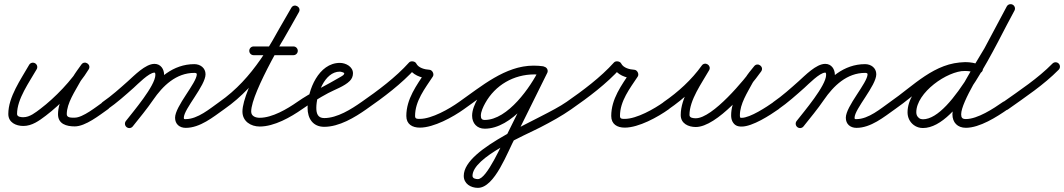

<svg xmlns="http://www.w3.org/2000/svg" viewBox="-20 -584 5110 922"><path d="M148.4 -280.2C138.3 -286 125.5 -282.5 119.8 -272.4C80 -202.6 19.9 -118.7 19.9 -36.7C19.9 4.3 56.5 20.9 92.2 20.9C133.8 20.9 168 -4.3 199.7 -28.3C273.1 -83.8 358.6 -172.6 406 -251.2C412.9 -262.7 408.1 -273.9 399.5 -279.6C390.9 -285.2 378.7 -285.1 370.9 -274.2C356.5 -253.9 341.1 -233.9 328.8 -212.4C328.8 -212.4 328.7 -212.3 328.6 -212.2C328.6 -212.1 328.5 -212 328.5 -212C299.7 -158.7 258.6 -97.3 258.6 -35.4C258.6 11.7 299.4 23 339 23C390.6 23 458.3 -31.3 499 -59.8C508.5 -66.4 510.9 -79.5 504.2 -89C497.6 -98.5 484.5 -100.9 475 -94.2C475 -94.2 475 -94.2 475 -94.2C443.8 -72.4 378.1 -19 339 -19C325.7 -19 300.6 -17 300.6 -35.4C300.6 -88.6 340.5 -145.8 365.5 -192C365.5 -192 365.4 -191.9 365.4 -191.8C365.3 -191.7 365.2 -191.6 365.2 -191.6C376.8 -211.9 391.6 -230.8 405.1 -249.8C412.9 -260.8 407.6 -272.4 398.6 -278.2C389.7 -284.1 377 -284.4 370 -272.8C325.4 -198.8 243.5 -114.1 174.3 -61.7C151 -44.1 123 -21.1 92.2 -21.1C81.6 -21.1 61.9 -22.3 61.9 -36.7C61.9 -109.3 120.7 -189.2 156.2 -251.6C162 -261.7 158.5 -274.5 148.4 -280.2Z M467.7 -65C474.3 -55.5 487.4 -53.1 497 -59.7C541.4 -90.5 581.7 -126.6 622 -162.4C640.7 -179.2 695.3 -235.3 721.7 -235.3C726.1 -235.3 726.1 -227.4 726.1 -224.4C726.1 -172.6 619.9 -48.5 584.4 -2.9C577.3 6.3 579 19.5 588.1 26.6C597.3 33.7 610.5 32 617.6 22.9C617.6 22.9 617.6 22.9 617.6 22.9C661 -33 768.1 -156.1 768.1 -224.4C768.1 -252 751.8 -277.3 721.7 -277.3C678.1 -277.3 624.5 -220.9 594 -193.8C555 -159.1 516 -124 473 -94.3C463.5 -87.7 461.1 -74.6 467.7 -65ZM617.4 23.1C617.4 23.1 617.4 23.1 617.4 23.1C650.7 -18.7 685.1 -60 715.3 -104.1C761.8 -172 825.9 -234 913.2 -234C917.8 -234 925.1 -233.4 925.1 -227.5C925.1 -186.5 820.7 -73.8 820.7 -18.6C820.7 12.1 842.1 30 872 30C940.6 30 1003.5 -21.8 1057.1 -59.9C1066.6 -66.6 1068.8 -79.7 1062.1 -89.1C1055.4 -98.6 1042.3 -100.8 1032.9 -94.1C987.5 -62 929.5 -12 872 -12C864.6 -12 862.7 -11.6 862.7 -18.6C862.7 -60.7 967 -172.8 967 -227.5C967 -257.9 941.7 -276 913.2 -276C811.2 -276 735.3 -207.8 680.7 -127.9C651.1 -84.6 617.3 -44.1 584.6 -3.1C577.4 6 578.8 19.2 587.9 26.4C597 33.6 610.2 32.2 617.4 23.1Z M1057 -59.8C1057 -59.8 1057 -59.8 1057 -59.8C1227.9 -179.1 1314.9 -348.2 1415.3 -525.7C1422.2 -537.8 1416.5 -549.1 1407.3 -554.3C1398.2 -559.4 1385.6 -558.5 1378.7 -546.3C1325.2 -451.7 1144.2 -155.6 1144.2 -48.3C1144.2 -1.5 1184.1 23.6 1227.3 23.6C1296.9 23.6 1375.8 -21.1 1431 -59.8C1440.5 -66.5 1442.9 -79.5 1436.2 -89C1429.5 -98.5 1416.5 -100.9 1407 -94.2C1407 -94.2 1407 -94.2 1407 -94.2C1359.4 -60.9 1287.5 -18.4 1227.3 -18.4C1207.9 -18.4 1186.2 -25.6 1186.2 -48.3C1186.2 -141.6 1367.9 -441.9 1415.3 -525.7C1422.2 -537.8 1416.5 -549.1 1407.3 -554.3C1398.2 -559.4 1385.6 -558.5 1378.7 -546.3C1281.7 -374.9 1198.1 -209.4 1033 -94.2C1023.5 -87.6 1021.1 -74.5 1027.8 -65C1034.4 -55.5 1047.5 -53.1 1057 -59.8ZM1198 -319C1198 -319 1198 -319 1198 -319C1261.7 -319 1325.3 -319 1389 -319C1400.6 -319 1410 -328.4 1410 -340C1410 -351.6 1400.6 -361 1389 -361C1389 -361 1389 -361 1389 -361C1325.3 -361 1261.7 -361 1198 -361C1186.4 -361 1177 -351.6 1177 -340C1177 -328.4 1186.4 -319 1198 -319Z M1431 -59.8C1431 -59.8 1431 -59.8 1431 -59.8C1471.2 -87.8 1512.7 -113.7 1555.9 -136.9C1587.7 -153.9 1634.1 -169.5 1659.6 -195.2C1669.6 -205.2 1675 -217.7 1675 -232C1675 -264.1 1640.3 -282 1612 -282C1510.7 -282 1457 -151.9 1457 -66C1457 -15.5 1482.1 25 1537 25C1608.9 25 1683.5 -20 1740.1 -59.8C1749.6 -66.5 1751.8 -79.6 1745.2 -89.1C1738.5 -98.6 1725.4 -100.8 1715.9 -94.2C1715.9 -94.2 1715.9 -94.2 1715.9 -94.2C1667.2 -59.9 1599.3 -17 1537 -17C1506.2 -17 1499 -38.9 1499 -66C1499 -126.8 1537 -240 1612 -240C1616.3 -240 1633 -236 1633 -232C1633 -224.4 1623.6 -219.6 1618.1 -216.3C1547.7 -174 1475.3 -141.9 1407 -94.2C1397.5 -87.6 1395.1 -74.5 1401.8 -65C1408.4 -55.5 1421.5 -53.1 1431 -59.8Z M1740 -59.8C1740 -59.8 1740 -59.8 1740 -59.8C1821.3 -116.2 1909.4 -182.2 1975.6 -256C1979.7 -260.6 1969.8 -264.5 1959.4 -265.9C1949.1 -267.4 1938.4 -266.3 1941.2 -260.7C1959.1 -224.3 2001.7 -209.1 2039.9 -207C2046.9 -206.7 2044.7 -217.7 2039.9 -227.4C2035 -237.1 2027.4 -245.4 2023.5 -239.6C1980.5 -174.4 1931.2 -109 1931.2 -27.1C1931.2 12.5 1959.8 28.9 1996.1 28.9C2063.2 28.9 2155.1 -21.8 2208.2 -59.9C2217.7 -66.7 2219.8 -79.8 2213.1 -89.2C2206.3 -98.7 2193.2 -100.8 2183.8 -94.1C2183.8 -94.1 2183.8 -94.1 2183.8 -94.1C2138.3 -61.5 2053.5 -13.1 1996.1 -13.1C1983.2 -13.1 1973.2 -12.6 1973.2 -27.1C1973.2 -99.1 2020.6 -159 2058.5 -216.4C2062.4 -222.3 2061.8 -230.3 2058.5 -236.8C2055.2 -243.4 2049.2 -248.6 2042.1 -249C2020 -250.2 1989.5 -257.6 1978.8 -279.3C1976.1 -284.8 1969.6 -288.3 1962.7 -289.2C1955.7 -290.2 1948.5 -288.6 1944.4 -284C1880.4 -212.7 1794.6 -148.8 1716 -94.2C1706.5 -87.6 1704.1 -74.5 1710.8 -65C1717.4 -55.5 1730.5 -53.1 1740 -59.8Z M2178.8 -65C2185.4 -55.5 2198.5 -53.1 2208 -59.8C2306.6 -128.5 2417 -226.8 2542.3 -226.8C2555.6 -226.8 2568.3 -225.8 2581.4 -224.2C2592.9 -222.7 2603.4 -230.9 2604.8 -242.4C2606.3 -253.9 2598.1 -264.4 2586.6 -265.8C2586.6 -265.8 2586.6 -265.8 2586.6 -265.8C2571.8 -267.7 2557.3 -268.8 2542.3 -268.8C2405.9 -268.8 2290.8 -168.7 2184 -94.2C2174.5 -87.6 2172.1 -74.5 2178.8 -65ZM2587 -265.8C2587 -265.8 2587 -265.8 2587 -265.8C2573.3 -267.7 2560 -268.7 2546.2 -268.7C2431.6 -268.7 2328.5 -209.1 2273.1 -108.7C2260.1 -85.3 2247.1 -55.8 2247.1 -28.4C2247.1 8.1 2270.6 34 2307.7 34C2437.9 34 2558.3 -132.1 2607.9 -233.8C2613 -244.2 2608.6 -256.8 2598.2 -261.9C2587.8 -267 2575.2 -262.6 2570.1 -252.2C2528.8 -167.3 2418.8 -8 2307.7 -8C2293.8 -8 2289.1 -14.9 2289.1 -28.4C2289.1 -48.2 2300.6 -71.7 2309.9 -88.5C2358 -175.5 2446.9 -226.7 2546.2 -226.7C2558 -226.7 2569.4 -225.9 2581 -224.2C2592.5 -222.6 2603.1 -230.5 2604.8 -242C2606.4 -253.5 2598.5 -264.1 2587 -265.8ZM2570.2 -252.3C2570.2 -252.3 2570.2 -252.3 2570.2 -252.3C2519.2 -149.3 2468.3 -46.3 2417.2 56.7C2417.2 56.7 2417.3 56.5 2417.4 56.3C2417.5 56.1 2417.6 56 2417.6 56C2390.6 105.5 2318.2 276.1 2274.8 276.1C2264.6 276.1 2249 273.2 2249 260.4C2249 170.6 2502.6 64.9 2574.8 27.5C2626 1 2676.9 -26.7 2724.1 -59.8C2733.6 -66.5 2735.9 -79.6 2729.2 -89.1C2722.5 -98.6 2709.4 -100.9 2699.9 -94.2C2699.9 -94.2 2699.9 -94.2 2699.9 -94.2C2582.2 -11.5 2207 123.7 2207 260.4C2207 298.3 2240.4 318.1 2274.8 318.1C2356.3 318.1 2417.5 144 2454.4 76C2454.4 76 2454.5 75.9 2454.6 75.7C2454.7 75.5 2454.8 75.3 2454.8 75.3C2505.9 -27.6 2556.9 -130.6 2607.8 -233.7C2613 -244.1 2608.7 -256.7 2598.3 -261.8C2587.9 -267 2575.3 -262.7 2570.2 -252.3Z M2724 -59.8C2724 -59.8 2724 -59.8 2724 -59.8C2805.3 -116.2 2893.4 -182.2 2959.6 -256C2963.7 -260.6 2953.8 -264.5 2943.4 -265.9C2933.1 -267.4 2922.4 -266.3 2925.2 -260.7C2943.1 -224.3 2985.7 -209.1 3023.9 -207C3030.9 -206.7 3028.7 -217.7 3023.9 -227.4C3019 -237.1 3011.4 -245.4 3007.5 -239.6C2964.5 -174.4 2915.2 -109 2915.2 -27.1C2915.2 12.5 2943.8 28.9 2980.1 28.9C3047.2 28.9 3139.1 -21.8 3192.2 -59.9C3201.7 -66.7 3203.8 -79.8 3197.1 -89.2C3190.3 -98.7 3177.2 -100.8 3167.8 -94.1C3167.8 -94.1 3167.8 -94.1 3167.8 -94.1C3122.3 -61.5 3037.5 -13.1 2980.1 -13.1C2967.2 -13.1 2957.2 -12.6 2957.2 -27.1C2957.2 -99.1 3004.6 -159 3042.5 -216.4C3046.4 -222.3 3045.8 -230.3 3042.5 -236.8C3039.2 -243.4 3033.2 -248.6 3026.1 -249C3004 -250.2 2973.5 -257.6 2962.8 -279.3C2960.1 -284.8 2953.6 -288.3 2946.7 -289.2C2939.7 -290.2 2932.5 -288.6 2928.4 -284C2864.4 -212.7 2778.6 -148.8 2700 -94.2C2690.5 -87.6 2688.1 -74.5 2694.8 -65C2701.4 -55.5 2714.5 -53.1 2724 -59.8Z M3161.7 -65.1C3168.3 -55.5 3181.3 -53.1 3190.9 -59.7C3263.9 -109.9 3332.6 -172.4 3384.1 -244.8C3391.8 -255.7 3386.3 -267.1 3377.1 -272.9C3368 -278.7 3355.3 -278.9 3348.8 -267.4C3309 -197.6 3248.9 -113.7 3248.9 -31.7C3248.9 9.3 3285.5 25.9 3321.2 25.9C3422.8 25.9 3579.9 -163.1 3635.1 -240.8C3643 -251.9 3638.9 -263.6 3630.6 -269.8C3622.4 -276 3610.1 -276.7 3601.6 -266.1C3586.5 -247.2 3569.7 -228.4 3557.8 -207.4C3557.8 -207.4 3557.7 -207.3 3557.6 -207.2C3557.5 -207 3557.5 -206.9 3557.5 -206.9C3528.4 -152.5 3491 -93.8 3491 -30.3C3491 -20.1 3492.6 -9.6 3497.3 -0.4C3497.3 -0.4 3497.4 -0.3 3497.5 -0.1C3497.5 0 3497.6 0.2 3497.6 0.2C3507.3 17.5 3520.1 23.8 3541.4 23.8C3593.8 23.8 3677.7 -30.8 3719 -59.8C3728.5 -66.5 3730.9 -79.5 3724.2 -89C3717.5 -98.5 3704.5 -100.9 3695 -94.2C3695 -94.2 3695 -94.2 3695 -94.2C3662.2 -71.2 3582.6 -18.2 3541.4 -18.2C3538.9 -18.2 3536.4 -18.3 3534.1 -18.8C3532.1 -19.2 3535.3 -17.7 3536.1 -16.5C3536.9 -15.3 3534.7 -19.6 3534.4 -20.2C3534.4 -20.2 3534.4 -20 3534.5 -19.9C3534.6 -19.7 3534.7 -19.6 3534.7 -19.6C3533.1 -22.7 3533 -26.9 3533 -30.3C3533 -85.5 3569.1 -139.5 3594.5 -187.1C3594.5 -187.1 3594.5 -187 3594.4 -186.8C3594.3 -186.7 3594.2 -186.6 3594.2 -186.6C3605.1 -205.6 3620.8 -222.7 3634.4 -239.9C3642.9 -250.6 3638.5 -262.4 3629.9 -268.9C3621.4 -275.3 3608.8 -276.3 3600.9 -265.2C3556.1 -202.1 3402.1 -16.1 3321.2 -16.1C3310.6 -16.1 3290.9 -17.3 3290.9 -31.7C3290.9 -104.3 3349.7 -184.2 3385.2 -246.6C3391.8 -258.2 3386.8 -269.2 3378.3 -274.7C3369.7 -280.1 3357.6 -280 3349.9 -269.2C3301.2 -200.8 3236 -141.7 3167.1 -94.3C3157.5 -87.7 3155.1 -74.7 3161.7 -65.1Z M3688.7 -65C3695.3 -55.5 3708.4 -53.1 3718 -59.7C3762.4 -90.5 3802.7 -126.6 3843 -162.4C3861.7 -179.2 3916.3 -235.3 3942.7 -235.3C3947.1 -235.3 3947.1 -227.4 3947.1 -224.4C3947.1 -172.6 3840.9 -48.5 3805.4 -2.9C3798.3 6.3 3800 19.5 3809.1 26.6C3818.3 33.7 3831.5 32 3838.6 22.9C3838.6 22.9 3838.6 22.9 3838.6 22.9C3882 -33 3989.1 -156.1 3989.1 -224.4C3989.1 -252 3972.8 -277.3 3942.7 -277.3C3899.1 -277.3 3845.5 -220.9 3815 -193.8C3776 -159.1 3737 -124 3694 -94.3C3684.5 -87.7 3682.1 -74.6 3688.7 -65ZM3838.4 23.1C3838.4 23.1 3838.4 23.1 3838.4 23.1C3871.7 -18.7 3906.1 -60 3936.3 -104.1C3982.8 -172 4046.9 -234 4134.2 -234C4138.8 -234 4146.1 -233.4 4146.1 -227.5C4146.1 -186.5 4041.7 -73.8 4041.7 -18.6C4041.7 12.1 4063.1 30 4093 30C4161.6 30 4224.5 -21.8 4278.1 -59.9C4287.6 -66.6 4289.8 -79.7 4283.1 -89.1C4276.4 -98.6 4263.3 -100.8 4253.9 -94.1C4208.5 -62 4150.5 -12 4093 -12C4085.6 -12 4083.7 -11.6 4083.7 -18.6C4083.7 -60.7 4188 -172.8 4188 -227.5C4188 -257.9 4162.7 -276 4134.2 -276C4032.2 -276 3956.3 -207.8 3901.7 -127.9C3872.1 -84.6 3838.3 -44.1 3805.6 -3.1C3798.4 6 3799.8 19.2 3808.9 26.4C3818 33.6 3831.2 32.2 3838.4 23.1Z M4277.9 -59.7C4277.9 -59.7 4277.9 -59.7 4277.9 -59.7C4381.4 -130.7 4480.3 -243.2 4614.9 -243.2C4634.5 -243.2 4654 -238.9 4672.6 -233C4683.6 -229.5 4695.5 -235.6 4699 -246.6C4702.5 -257.6 4696.4 -269.5 4685.4 -273C4662.7 -280.3 4638.9 -285.2 4614.9 -285.2C4467.9 -285.2 4366.3 -171.3 4254.1 -94.3C4244.6 -87.8 4242.1 -74.7 4248.7 -65.1C4255.2 -55.6 4268.3 -53.1 4277.9 -59.7ZM4686.2 -272.7C4686.2 -272.7 4686.2 -272.7 4686.2 -272.7C4662.1 -281.5 4640.8 -285.7 4614.8 -285.7C4504.3 -285.7 4338.1 -165.2 4338.1 -44.7C4338.1 -20 4348.5 2 4368.4 16.8C4381.1 26.2 4396.2 30.8 4411.9 30.8C4585.8 30.8 4767 -381.6 4851.3 -532.8C4857 -542.9 4853.4 -555.7 4843.2 -561.3C4833.1 -567 4820.3 -563.4 4814.7 -553.2C4739.8 -419 4554.2 -11.2 4411.9 -11.2C4405.2 -11.2 4398.9 -12.8 4393.6 -16.8C4384.2 -23.8 4380.1 -33.2 4380.1 -44.7C4380.1 -139.2 4528 -243.7 4614.8 -243.7C4635.9 -243.7 4652.4 -240.3 4671.8 -233.3C4682.7 -229.3 4694.8 -234.9 4698.7 -245.8C4702.7 -256.7 4697.1 -268.8 4686.2 -272.7ZM4814.4 -552.8C4814.4 -552.8 4814.4 -552.8 4814.4 -552.8C4779 -485.7 4743.1 -418.8 4707.3 -351.9C4707.3 -351.9 4707.4 -352 4707.5 -352.2C4707.5 -352.3 4707.6 -352.4 4707.6 -352.4C4663.3 -274.8 4553.6 -113.3 4553.6 -35.2C4553.6 4.5 4578.2 29.7 4618.3 29.7C4684.4 29.7 4766.8 -22.5 4820 -59.8C4829.5 -66.5 4831.9 -79.5 4825.2 -89C4818.5 -98.5 4805.5 -100.9 4796 -94.2C4750.8 -62.6 4674.3 -12.3 4618.3 -12.3C4601.3 -12.3 4595.6 -18.5 4595.6 -35.2C4595.6 -94.4 4705.9 -264.7 4744.1 -331.6C4744.1 -331.6 4744.1 -331.7 4744.2 -331.8C4744.3 -332 4744.4 -332.1 4744.4 -332.1C4780.2 -399.1 4816.1 -466 4851.6 -533.2C4857 -543.4 4853.1 -556.1 4842.8 -561.6C4832.6 -567 4819.9 -563.1 4814.4 -552.8Z M4790.9 -63.5C4797.6 -54 4810.7 -51.8 4820.2 -58.5C4903.4 -117.7 4992.3 -176.4 5064 -249.3C5072.1 -257.5 5072 -270.8 5063.7 -279C5055.5 -287.1 5042.2 -287 5034 -278.7C5034 -278.7 5034 -278.7 5034 -278.7C4964.1 -207.6 4877 -150.4 4795.8 -92.8C4786.4 -86.1 4784.2 -73 4790.9 -63.5Z"/></svg>

Font: FRB American Cursive Guidelines Medium
Style: Italic
Weight: 500
Italic angle: -25°
Version: Version 2.0;Modular Font Editor K font №1